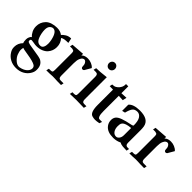

<svg xmlns="http://www.w3.org/2000/svg" viewBox="-7 -1279 2174 2174"><g transform="rotate(45 1080.0 -191.5)"><path d="M213.4 225.6Q159.7 225.6 118.4 203.1Q77.1 180.7 53.7 143.6Q42 126 36.4 109.4Q30.8 92.8 30.8 70.3Q30.8 10.7 74.2 -32.2Q65.4 -49.8 65.4 -85Q65.4 -105 74 -124Q82.5 -143.1 94.7 -150.4Q72.3 -168.9 56.6 -200.7Q41 -232.4 41 -270.5Q41 -334.5 85 -380.4Q107.9 -403.8 145 -415.5Q182.1 -427.2 223.1 -427.2Q276.4 -427.2 310.1 -399.9Q323.7 -417 352.5 -435.3Q381.3 -453.6 420.4 -453.6L433.1 -395.5Q397.5 -395.5 374.3 -391.8Q351.1 -388.2 335.4 -376.5Q376 -333.5 376 -270.5Q376 -210 337.4 -166Q317.4 -143.1 282.2 -128.4Q247.1 -113.8 200.2 -113.8Q181.6 -113.8 152.8 -119.6Q133.8 -123.5 121.1 -124Q101.6 -124 101.6 -103Q101.6 -91.3 108.4 -85.4Q122.6 -74.2 215.3 -61.5Q316.9 -47.4 339.8 -35.2Q368.2 -19.5 382.1 5.9Q396 31.2 396 70.3Q396 92.8 390.4 109.4Q384.8 126 373.5 143.6Q350.1 180.7 308.8 203.1Q267.6 225.6 213.4 225.6ZM228 -147.9Q254.4 -147.9 266.6 -170.2Q278.8 -192.4 278.8 -227.5Q278.8 -253.9 272.5 -284.2Q249.5 -392.1 194.8 -392.1Q171.4 -390.1 154.5 -370.6Q137.7 -351.1 137.7 -312.5Q137.7 -286.6 143.6 -255.9Q155.3 -200.7 174.8 -174.3Q194.3 -147.9 228 -147.9ZM228 191.9 238.3 190.9Q298.8 179.2 328.1 146.5Q350.1 123 350.1 95.7Q349.6 71.8 330.1 59.1Q296.9 38.1 199.2 22.9Q123 11.7 112.8 4.4Q107.4 20 107.4 44.9Q107.4 62.5 120.1 98.9Q132.8 135.3 168 166Q197.3 191.9 228 191.9Z M711.4 0.5Q642.1 0.5 613.8 -2Q598.1 -2.9 577.1 -2.9Q569.8 -2.9 564.9 -2.4Q538.1 0.5 476.1 0.5L484.4 -33.2H508.8Q527.8 -33.2 535.2 -39.1Q542.5 -44.9 542.5 -73.2V-337.4Q542.5 -359.4 537.6 -368.4Q532.7 -377.4 508.8 -380.9H474.1L481.4 -414.1Q532.7 -417 638.7 -425.8V-399.4Q657.2 -421.4 697.3 -426.8Q707 -427.7 716.3 -427.7Q745.1 -427.7 774.4 -415.5Q803.7 -403.3 820.3 -383.8Q820.3 -383.3 822.3 -381.3L778.8 -306.6Q772 -295.9 759.3 -295.9Q749.5 -295.9 743.2 -302.7Q736.8 -309.6 736.8 -316.9Q736.8 -350.1 726.6 -367.7Q712.9 -391.6 693.8 -391.6Q685.1 -391.6 673.1 -384Q661.1 -376.5 650.1 -351.1Q639.2 -325.7 639.2 -283.2Q639.2 -277.8 638.7 -273.4V-79.6Q638.7 -57.1 644 -47.6Q649.4 -38.1 656.7 -35.6Q664.1 -33.2 672.4 -33.2H718.8Z M1077.1 0.5Q1049.8 0.5 954.1 -2.4Q883.3 0.5 853.5 0.5L860.8 -33.2H886.2Q904.8 -33.2 912.4 -39.1Q919.9 -44.9 919.9 -73.2V-336.4Q919.9 -358.4 914.6 -367.9Q909.2 -377.4 901.9 -380.1Q894.5 -382.8 886.2 -382.8H850.6L858.4 -416Q909.7 -416 1015.6 -428.7V-79.1Q1015.6 -57.1 1021 -47.6Q1026.4 -38.1 1033.9 -35.6Q1041.5 -33.2 1049.3 -33.2H1085ZM967.8 -510.3Q946.8 -510.3 933.3 -525.1Q919.9 -540 919.9 -559.6Q919.9 -579.6 933.3 -594.5Q946.8 -609.4 967.8 -609.4Q988.8 -609.4 1002.2 -594.5Q1015.6 -579.6 1015.6 -559.6Q1015.6 -540 1002.2 -525.1Q988.8 -510.3 967.8 -510.3Z M1260.7 6.8Q1240.2 6.8 1214.8 -0.5Q1189.5 -7.8 1177 -41.7Q1164.6 -75.7 1164.6 -133.3V-379.4Q1146 -380.4 1110.4 -380.4L1117.2 -413.6Q1147.9 -413.6 1166.5 -424.3Q1200.7 -443.8 1217.8 -482.9Q1224.6 -498 1224.6 -527.8H1260.7V-417.5L1337.9 -421.4L1327.6 -372.6L1260.7 -376V-133.3Q1260.7 -81.5 1269.5 -57.4Q1278.3 -33.2 1294.4 -33.2L1335.9 -32.7L1324.7 -1Q1286.1 6.8 1260.7 6.8Z M1557.6 5.9H1549.8Q1503.9 5.9 1471.7 -6.3Q1436 -19.5 1413.8 -49.8Q1391.6 -80.1 1391.6 -120.6Q1391.6 -152.3 1408.7 -174.6Q1425.8 -196.8 1470.5 -213.4Q1515.1 -230 1595.2 -245.6Q1599.1 -246.1 1604.5 -248Q1616.7 -253.4 1617.7 -257.3Q1617.7 -332.5 1594.7 -365.2Q1571.8 -397.9 1537.6 -397.9Q1496.6 -397.5 1477.5 -372.1Q1458.5 -346.7 1444.8 -291L1407.7 -282.2V-380.4Q1443.4 -425.8 1544.9 -427.7V-427.2L1547.9 -427.7Q1690.4 -427.7 1706.5 -330.6Q1710.4 -304.2 1710.4 -278.3V-77.1Q1710.4 -55.7 1715.8 -46.9Q1724.6 -32.2 1744.1 -32.2H1769L1761.7 1Q1730.5 1 1699 -2Q1667.5 -4.9 1648.9 -16.6Q1609.4 3.9 1557.6 5.9ZM1564.5 -26.9Q1585.4 -26.9 1601.3 -47.9Q1617.2 -68.8 1617.2 -102.1V-216.8Q1575.2 -213.9 1548.3 -204.3Q1521.5 -194.8 1510.3 -181.9Q1499 -168.9 1496.8 -153.8Q1494.6 -138.7 1494.6 -124.5Q1494.6 -81.5 1513.7 -54.2Q1532.7 -26.9 1564.5 -26.9Z M2041.5 0.5Q1972.2 0.5 1943.8 -2Q1928.2 -2.9 1907.2 -2.9Q1899.9 -2.9 1895 -2.4Q1868.2 0.5 1806.2 0.5L1814.5 -33.2H1838.9Q1857.9 -33.2 1865.2 -39.1Q1872.6 -44.9 1872.6 -73.2V-337.4Q1872.6 -359.4 1867.7 -368.4Q1862.8 -377.4 1838.9 -380.9H1804.2L1811.5 -414.1Q1862.8 -417 1968.8 -425.8V-399.4Q1987.3 -421.4 2027.3 -426.8Q2037.1 -427.7 2046.4 -427.7Q2075.2 -427.7 2104.5 -415.5Q2133.8 -403.3 2150.4 -383.8Q2150.4 -383.3 2152.3 -381.3L2108.9 -306.6Q2102.1 -295.9 2089.4 -295.9Q2079.6 -295.9 2073.2 -302.7Q2066.9 -309.6 2066.9 -316.9Q2066.9 -350.1 2056.6 -367.7Q2043 -391.6 2023.9 -391.6Q2015.1 -391.6 2003.2 -384Q1991.2 -376.5 1980.2 -351.1Q1969.2 -325.7 1969.2 -283.2Q1969.2 -277.8 1968.8 -273.4V-79.6Q1968.8 -57.1 1974.1 -47.6Q1979.5 -38.1 1986.8 -35.6Q1994.1 -33.2 2002.4 -33.2H2048.8Z"/></g></svg>

Font: Quaaykop
Style: Medium
Weight: 500
Designer: Tup Wanders
Foundry: Free font, DO NOT SELL
Version: Version 1.00;July 31, 2023;FontCreator 11.5.0.2430 64-bit